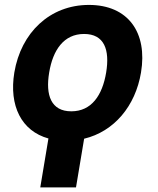

<svg xmlns="http://www.w3.org/2000/svg" viewBox="-20 -573 653 796"><path d="M275.6 -111.5C191.8 -111.5 168 -178.3 183.9 -272.4C199.2 -365.8 244.7 -432.2 328.5 -432.2C412.6 -432.2 435.7 -366.5 420.1 -272.4C404.5 -178.3 359.7 -111.5 275.6 -111.5ZM39.4 -272.4C16.7 -134.6 68.9 -29.8 180.8 1.1L147 203.8H295.1L328.8 2.1C453.1 -27.7 541.5 -133.2 564.6 -272.4C592.3 -437.9 511.4 -552.6 348.7 -552.6C186.8 -552.6 67.1 -437.9 39.4 -272.4Z"/></svg>

Font: Magic Ui Pro
Style: Bold Italic
Weight: 700
Italic angle: -9.39999°
Designer: Stefan Endress, Andreas Faust
Version: Version 1.000;FEAKit 1.0